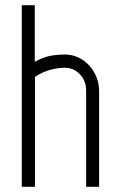

<svg xmlns="http://www.w3.org/2000/svg" viewBox="-20 -720 464 740"><path d="M312 0V-372Q312 -408 288 -433.5Q264 -459 229 -459Q220 -459 207 -457.5Q194 -456 178 -452Q162 -448 146 -441Q130 -434 115 -424V0H64V-700H114V-482Q154 -503 183 -506.5Q212 -510 229 -510Q257 -510 281 -499Q305 -488 323 -468.5Q341 -449 351.5 -423.5Q362 -398 362 -369V0Z"/></svg>

Font: Marvel
Style: Regular
Weight: 400
Designer: Carolina Trebol
Foundry: Carolina Trebol
Version: Version 1.001